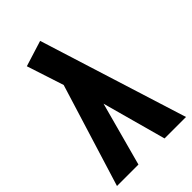

<svg xmlns="http://www.w3.org/2000/svg" viewBox="-223 -817 899 899"><g transform="rotate(-45 226.5 -367.5)"><path d="M313 0 226 -317 140 0H-2L156 -511L96 -695L224 -735L455 0Z"/></g></svg>

Font: Radio Canada Condensed
Style: Bold
Weight: 700
Width: 3
Designer: Charles Daoud, Etienne Aubert Bonn, Alexandre Saumier Demers, Jacques Le Bailly
Foundry: Radio-Canada
Version: Version 2.104; ttfautohint (v1.8.4.7-5d5b);gftools[0.9.28.de